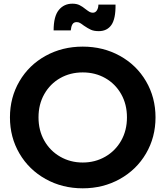

<svg xmlns="http://www.w3.org/2000/svg" viewBox="-20 -1010 898 1042"><path d="M34 -373Q34 -481 85.5 -569Q137 -657 227.5 -707Q318 -757 429 -757Q540 -757 630.5 -707Q721 -657 772.5 -569Q824 -481 824 -373Q824 -265 772.5 -177Q721 -89 630.5 -38.5Q540 12 429 12Q318 12 227.5 -38.5Q137 -89 85.5 -177Q34 -265 34 -373ZM429 -128Q496 -128 551 -159.5Q606 -191 637.5 -246.5Q669 -302 669 -373Q669 -444 637.5 -499.5Q606 -555 551.5 -586Q497 -617 429 -617Q361 -617 306.5 -586Q252 -555 220.5 -499.5Q189 -444 189 -373Q189 -302 220.5 -246.5Q252 -191 307 -159.5Q362 -128 429 -128ZM435 -871Q422 -881 414 -885.5Q406 -890 396 -890Q380 -890 373 -878Q366 -866 364 -845H271Q271 -921 299 -955.5Q327 -990 373 -990Q396 -990 412 -982Q428 -974 445 -960Q458 -950 466 -945.5Q474 -941 484 -941Q498 -941 506 -954Q514 -967 514 -985H607Q608 -908 584.5 -874.5Q561 -841 516 -841Q490 -841 473.5 -848.5Q457 -856 435 -871Z"/></svg>

Font: BLUETTI 2.0
Style: Bold
Weight: 700
Designer: Stijn de Vries
Foundry: tokotype
Version: Version 2.005;October 31, 2023;FontCreator 14.0.0.2814 64-bi